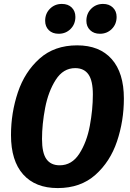

<svg xmlns="http://www.w3.org/2000/svg" viewBox="-20 -941 664 978"><path d="M611 -439Q611 -325 576 -221Q541 -117 465.5 -50Q390 17 274 17Q160 17 98 -52.5Q36 -122 36 -253Q36 -366 71 -470.5Q106 -575 181.5 -642.5Q257 -710 373 -710Q487 -710 549 -640Q611 -570 611 -439ZM194 -233Q194 -162 216.5 -130.5Q239 -99 284 -99Q346 -99 384 -158Q422 -217 437.5 -300Q453 -383 453 -460Q453 -530 430.5 -562Q408 -594 363 -594Q302 -594 264 -534.5Q226 -475 210 -391.5Q194 -308 194 -233ZM210 -835Q210 -872 234.5 -896.5Q259 -921 295 -921Q327 -921 345.5 -902.5Q364 -884 364 -855Q364 -818 339.5 -793.5Q315 -769 279 -769Q247 -769 228.5 -787.5Q210 -806 210 -835ZM420 -835Q420 -872 444.5 -896.5Q469 -921 505 -921Q536 -921 555 -902.5Q574 -884 574 -855Q574 -818 549.5 -793.5Q525 -769 489 -769Q458 -769 439 -787.5Q420 -806 420 -835Z"/></svg>

Font: Fira Sans Condensed
Style: Bold Italic
Weight: 700
Width: 3
Italic angle: -8°
Designer: Carrois Corporate & Edenspiekermann AG
Foundry: Carrois Corporate GbR & Edenspiekermann AG
Version: Version 4.203